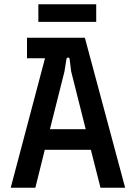

<svg xmlns="http://www.w3.org/2000/svg" viewBox="-20 -876 626 896"><path d="M30 0H145L189 -177H404L449 0H564L376 -700H106V-604H190ZM159 -774H429V-856H159ZM213 -273 281 -543 290 -600C292 -610 304 -610 305 -600L312 -543L380 -273Z"/></svg>

Font: Finlandica Medium
Style: Regular
Weight: 500
Designer: Niklas Ekholm, Juho Hiilivirta, Jaakko Suomalainen
Foundry: Helsinki Type Studio
Version: Version 2.000;Glyphs 3.2 (3202)